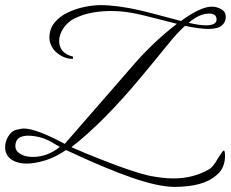

<svg xmlns="http://www.w3.org/2000/svg" viewBox="-37 -607 902 750"><path d="M644 123Q583 123 479.5 87.5Q376 52 221 -21Q180 7 139.5 19.5Q99 32 67 32Q33 32 10 18Q-17 0 -17 -32Q-17 -55 -4 -75.5Q9 -96 27 -100Q47 -105 56 -105Q104 -105 216 -45L483 -352Q521 -396 563.5 -436.5Q606 -477 654 -514L528 -546Q497 -554 464 -559Q431 -564 396 -564Q359 -564 323 -557.5Q287 -551 254 -535Q228 -522 211 -497Q194 -472 194 -446Q194 -426 206.5 -409.5Q219 -393 248 -386Q247 -385 248 -381Q249 -377 247 -377Q224 -377 204 -388Q184 -399 173 -413Q156 -436 156 -459Q156 -494 176 -518.5Q196 -543 227.5 -558Q259 -573 293.5 -580Q328 -587 356 -587Q389 -587 429.5 -581.5Q470 -576 517 -565Q520 -565 670 -525Q747 -581 790 -581Q810 -581 827.5 -571Q845 -561 845 -541Q845 -520 829 -507Q813 -494 777 -494Q743 -494 686 -506Q657 -481 616 -430Q575 -379 514 -306Q368 -130 242 -32Q274 -18 299.5 -7.5Q325 3 353 14Q418 40 466 56Q514 72 544 79Q570 84 594 87Q618 90 640 90Q719 90 780 54Q795 46 814 12Q833 -19 837 -19Q842 -19 842 2Q842 24 834.5 43Q827 62 808 78Q757 123 644 123ZM767 -508Q809 -508 809 -531Q809 -554 780 -554Q742 -554 700 -518Q721 -513 738 -510.5Q755 -508 767 -508ZM91 6Q148 6 197 -33L171 -48Q143 -65 118 -71Q93 -77 73 -77Q23 -77 23 -36Q23 -19 39 -8Q55 3 75 5Q79 5 83 5.5Q87 6 91 6Z"/></svg>

Font: Ephesis
Style: Regular
Weight: 400
Designer: Robert E. Leuschke
Foundry: Robert E. Leuschke
Version: Version 1.010; ttfautohint (v1.8.3)